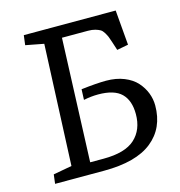

<svg xmlns="http://www.w3.org/2000/svg" viewBox="-105 -793 829 886"><g transform="rotate(-15 310.0 -350.0)"><path d="M55.2 -43.9 144 -60.1 168.9 -637.2 82 -653.8 87.9 -700.2H526.9L541 -533.2L486.8 -522.9L474.1 -562Q467.8 -581.5 464.1 -590.6Q460.4 -599.6 452.9 -612.1Q445.3 -624.5 436.5 -629.6Q427.7 -634.8 413.3 -638.9Q398.9 -643.1 378.9 -643.1H254.9L231.9 -54.2H295.9Q399.4 -54.2 446.3 -97.2Q493.2 -140.1 493.2 -214.8Q493.2 -279.8 459 -313.5Q424.8 -347.2 348.1 -347.2Q314.5 -347.2 278.8 -339.8L280.8 -390.1Q355.5 -398.9 399.9 -398.9Q447.8 -398.9 485.4 -383.8Q522.9 -368.7 545.2 -343.8Q567.4 -318.8 578.6 -289.8Q589.8 -260.7 589.8 -230Q589.8 -122.1 513.4 -61Q437 0 284.2 0H49.8Z"/></g></svg>

Font: Literata Book
Style: Italic
Weight: 400
Italic angle: -3°
Designer: Latin by Veronika Burian and Jose Scaglione. Greek by Irene Vlachou. Cyrillic by Vera Evstafieva
Foundry: TypeTogether
Version: Version 1.003;PS 001.003;hotconv 1.0.88;makeotf.lib2.5.64775